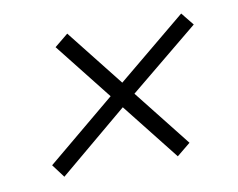

<svg xmlns="http://www.w3.org/2000/svg" viewBox="-49 -480 567 458"><g transform="rotate(-10 235.0 -251.5)"><path d="M73 -84 49 -116 215 -254 106 -392 139 -419 248 -281 415 -419 440 -388 272 -250 381 -112 348 -85 239 -223Z"/></g></svg>

Font: Saira Thin ExtraLight
Style: Italic
Weight: 250
Italic angle: -12°
Version: Version 1.101